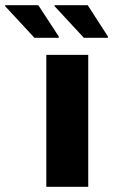

<svg xmlns="http://www.w3.org/2000/svg" viewBox="-117 -722 437 742"><path d="M62 0V-510H224V0ZM300 -576H207L94 -698V-702H222L300 -581ZM110 -576H16L-97 -698V-702H31L110 -581Z"/></svg>

Font: Saira
Style: Bold
Weight: 700
Designer: Hector Gatti with collaboration of the Omnibus-Type team
Foundry: Omnibus-Type
Version: Version 1.100; ttfautohint (v1.8.3)